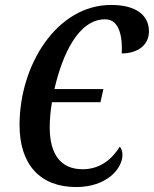

<svg xmlns="http://www.w3.org/2000/svg" viewBox="-20 -746 622 776"><path d="M288 10C410 10 475 -63 475 -121C475 -135 470 -147 464 -153C436 -108 389 -62 314 -62C225 -62 181 -123 181 -231C181 -264 184 -297 190 -333H386L398 -386H200C232 -526 297 -668 405 -668C468 -668 475 -584 472 -530C535 -530 582 -563 582 -619C582 -684 531 -726 429 -726C210 -726 59 -484 59 -241C59 -81 142 10 288 10Z"/></svg>

Font: Noto Serif Condensed Semi
Style: Italic
Weight: 600
Width: 3
Italic angle: -12°
Designer: Monotype Design Team
Foundry: Monotype Imaging Inc.
Version: Version 1.901